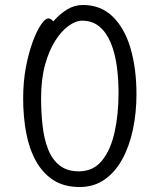

<svg xmlns="http://www.w3.org/2000/svg" viewBox="-20 -733 640 771"><path d="M194 -647Q220 -677 249.5 -695Q279 -713 313 -713Q385 -713 433 -666Q481 -619 504.5 -538Q528 -457 528 -354Q528 -281 514 -214Q500 -147 471.5 -94.5Q443 -42 400 -12Q357 18 300 18Q237 18 194 -10Q151 -38 124 -87Q97 -136 85 -200.5Q73 -265 73 -337Q73 -405 84 -463Q95 -521 111.5 -565.5Q128 -610 145 -634.5Q162 -659 174 -659Q180 -659 185 -655.5Q190 -652 194 -647ZM297 -45Q354 -45 389 -87.5Q424 -130 440 -201.5Q456 -273 456 -360Q456 -416 449 -467.5Q442 -519 425 -560.5Q408 -602 379.5 -626Q351 -650 309 -650Q285 -650 256.5 -630Q228 -610 202.5 -570.5Q177 -531 161 -473Q145 -415 145 -339Q145 -281 151 -228Q157 -175 173 -134Q189 -93 219 -69Q249 -45 297 -45Z"/></svg>

Font: Klee One SemiBold
Style: Regular
Weight: 600
Designer: Fontworks Inc.
Foundry: Fontworks Inc.
Version: Version 1.00;January 12, 2022;FontCreator 13.0.0.2683 64-bit